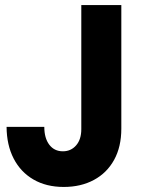

<svg xmlns="http://www.w3.org/2000/svg" viewBox="-20 -740 571 768"><path d="M234.9 7.8Q165 7.8 113.8 -22Q62.5 -51.8 34.7 -105.7Q6.8 -159.7 6.3 -232.4H157.2Q157.2 -187.5 177.2 -161.1Q197.3 -134.8 231.4 -134.8Q263.7 -134.8 284.4 -158.4Q305.2 -182.1 305.2 -223.6V-719.7H465.3V-225.6Q465.3 -152.8 436.5 -100.6Q407.7 -48.3 355.7 -20.3Q303.7 7.8 234.9 7.8Z"/></svg>

Font: Reddit Sans ExtraBold
Style: Regular
Weight: 800
Designer: Stephen Hutchings
Foundry: Reddit
Version: Version 1.014; ttfautohint (v1.8.4.7-5d5b)